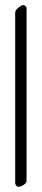

<svg xmlns="http://www.w3.org/2000/svg" viewBox="-20 -724 165 759"><path d="M40 -672.9Q40 -684.1 52.7 -693.8Q65.4 -704.1 70.3 -704.1Q75.2 -704.1 80.1 -700.2Q85 -696.3 85 -690.9V-9.8Q85 1.5 68.4 9.8Q51.8 18.1 45.9 11.7Q40 4.9 40 0Z"/></svg>

Font: EBGaramond
Style: Regular
Weight: 400
Version: Version 000.012g